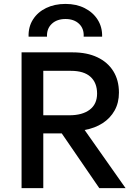

<svg xmlns="http://www.w3.org/2000/svg" viewBox="-20 -970 704 990"><path d="M91.2 0V-700H355.7Q428.3 -700 481.8 -674.8Q535.2 -649.6 564.2 -603.1Q593.3 -556.5 593.3 -492.6Q593.3 -440.4 571.1 -400.5Q548.9 -360.6 509 -334.8Q469.2 -309.1 416.3 -299.8L627.4 0H491.9L298.4 -282.2H203.2V0ZM203.2 -375.6H337.2Q404.9 -375.6 442.8 -404.5Q480.6 -433.4 480.6 -487.4Q480.6 -543.1 446.7 -573.9Q412.8 -604.8 345.1 -604.8H203.2ZM127.4 -780.9Q125.8 -831.5 150.1 -869.5Q174.3 -907.6 217.9 -928.7Q261.5 -949.8 317.8 -949.8Q373.8 -949.8 416.8 -928Q459.8 -906.2 483.8 -868.1Q507.9 -829.9 506.6 -780.9H411.4Q413.9 -822.1 387.8 -847.1Q361.7 -872 317.8 -872Q273.4 -872 247 -847.1Q220.5 -822.1 222.3 -780.9Z"/></svg>

Font: Geologica-Sharp
Style: Regular
Weight: 100
Designer: Sindre Bremnes, Frode Helland
Foundry: Monokrom Skriftforlag AS
Version: Version 1.010;gftools[0.9.28]